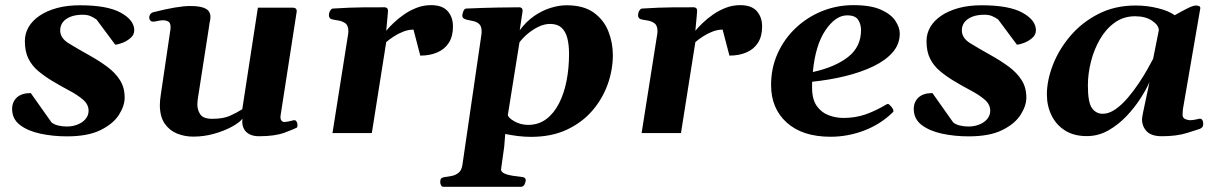

<svg xmlns="http://www.w3.org/2000/svg" viewBox="-20 -515 4707 743"><path d="M239.3 12.7Q184.6 12.7 136 2.2Q87.4 -8.3 57.1 -31.5Q26.9 -54.7 26.9 -93.3Q26.9 -120.6 45.2 -137.7Q63.5 -154.8 99.1 -154.8L179.2 -41.5Q189 -33.2 205.1 -29.3Q221.2 -25.4 238.3 -25.4Q260.7 -25.4 280 -33Q299.3 -40.5 311 -54.4Q322.8 -68.4 322.8 -86.4Q322.8 -110.8 301.5 -129.2Q280.3 -147.5 248 -164.6Q215.8 -181.6 181.6 -202.1Q151.9 -220.2 127.9 -240.2Q104 -260.3 90.1 -287.8Q76.2 -315.4 76.2 -356Q76.2 -385.3 90.8 -410.4Q105.5 -435.5 133.3 -454.3Q161.1 -473.1 200.4 -483.9Q239.7 -494.6 289.1 -494.6Q395.5 -494.6 447.5 -465.8Q499.5 -437 499.5 -397.9Q499.5 -380.4 485.1 -367.9Q470.7 -355.5 453.1 -348.9Q435.5 -342.3 425.8 -342.3L353.5 -439.5Q341.8 -447.8 329.6 -452.9Q317.4 -458 300.3 -458Q272.5 -458 252.9 -450.2Q233.4 -442.4 223.1 -429Q212.9 -415.5 212.9 -397.5Q212.9 -367.7 245.4 -347.7Q277.8 -327.6 324.2 -301.8Q363.8 -279.8 395 -256.6Q426.3 -233.4 444.3 -204.8Q462.4 -176.3 462.4 -137.2Q462.4 -105.5 440.2 -70.6Q418 -35.6 368.9 -11.5Q319.8 12.7 239.3 12.7Z M728 13.7Q694.3 13.7 664.8 1.7Q635.3 -10.3 616.9 -37.4Q598.6 -64.5 598.6 -108.9Q598.6 -126 602.5 -150.4L639.6 -401.4Q640.1 -404.8 640.1 -410.2Q640.1 -426.3 631.6 -431.4Q623 -436.5 611.3 -436.5Q601.1 -436.5 589.8 -433.8Q578.6 -431.2 571.8 -431.2Q560.1 -431.2 557.6 -445.3Q556.6 -450.7 560.3 -457.8Q564 -464.8 571.8 -467.3Q667 -491.7 715.3 -491.7Q748.5 -491.7 765.6 -485.8Q782.7 -480 788.6 -470.5Q794.4 -460.9 794.4 -450.2Q794.4 -440.9 792.2 -431.9Q790 -422.9 789.6 -416L745.6 -133.3Q745.1 -127.9 744.4 -122.1Q743.7 -116.2 743.7 -110.8Q743.7 -88.9 755.4 -72Q767.1 -55.2 801.3 -55.2Q843.8 -55.2 869.9 -66.9Q896 -78.6 917.5 -92.3L978 -485.4H1112.3Q1128.4 -485.4 1128.4 -471.7L1065.9 -68.8Q1064 -55.2 1068.6 -49.1Q1073.2 -43 1079.6 -43Q1086.4 -43 1095.9 -44.9Q1105.5 -46.9 1114.7 -49.3Q1123 -51.8 1127.2 -45.2Q1131.3 -38.6 1131.3 -31.2Q1131.3 -27.8 1130.6 -24.7Q1129.9 -21.5 1127.4 -20.5Q1118.2 -15.6 1081.3 -1.7Q1044.4 12.2 982.9 12.2Q960 12.2 945.3 4.4Q930.7 -3.4 924.1 -16.1Q917.5 -28.8 917.5 -43.5Q917.5 -46.4 917.7 -49.6Q918 -52.7 918.5 -55.7Q905.8 -40 876 -23.9Q846.2 -7.8 807.4 2.9Q768.6 13.7 728 13.7Z M1474.6 -396Q1485.8 -409.7 1503.4 -426.5Q1521 -443.4 1543.5 -459Q1565.9 -474.6 1592.5 -484.9Q1619.1 -495.1 1647.9 -495.1Q1691.9 -495.1 1712.4 -471.9Q1732.9 -448.7 1732.9 -412.6Q1732.9 -374.5 1717 -349.6Q1701.2 -324.7 1672.6 -312.3Q1644 -299.8 1606.4 -299.8L1580.1 -400.4Q1560.5 -400.4 1540.5 -392.6Q1520.5 -384.8 1503.4 -373.5Q1486.3 -362.3 1474.6 -352.1L1418.9 0H1266.6L1326.7 -379.9Q1328.1 -388.2 1328.1 -394Q1328.1 -416.5 1316.2 -425Q1304.2 -433.6 1288.6 -435.8Q1272.9 -438 1262.2 -440.9Q1252.9 -445.3 1252.9 -455.6Q1252.9 -465.3 1257.6 -473.4Q1262.2 -481.4 1268.1 -481.9Q1336.4 -486.3 1388.2 -486.6Q1439.9 -486.8 1469.2 -486.8Q1473.1 -486.8 1477.3 -483.9Q1481.4 -481 1481.4 -472.2Q1481.4 -472.2 1480 -453.9Q1478.5 -435.5 1474.6 -396Z M1696.8 208Q1689.9 208 1686.8 201.9Q1683.6 195.8 1683.6 190.4Q1683.6 177.7 1688.7 174.3Q1693.8 170.9 1703.1 169.9Q1715.3 168.5 1729.5 165.5Q1743.7 162.6 1755.1 153.1Q1766.6 143.6 1769.5 122.6L1842.8 -379.9Q1843.3 -383.3 1843.5 -386.5Q1843.8 -389.6 1843.8 -392.6Q1843.8 -414.1 1833.7 -422.6Q1823.7 -431.2 1810.1 -433.6Q1796.4 -436 1785.2 -439Q1778.3 -440.9 1773.7 -444.3Q1769 -447.8 1769 -455.6Q1769 -459.5 1772.7 -470.5Q1776.4 -481.4 1784.2 -481.9Q1852.5 -484.9 1906.7 -485.8Q1960.9 -486.8 1990.2 -486.8Q1994.1 -486.8 1998.3 -483.9Q2002.4 -481 2002.4 -472.2L1991.2 -397.9Q2016.1 -431.6 2046.9 -452.9Q2077.6 -474.1 2110.4 -484.4Q2143.1 -494.6 2172.4 -494.6Q2237.8 -494.6 2277.1 -466.6Q2316.4 -438.5 2334 -394.3Q2351.6 -350.1 2351.6 -301.8Q2351.6 -245.1 2331.8 -189.2Q2312 -133.3 2272.5 -87.2Q2232.9 -41 2173.6 -13.2Q2114.3 14.6 2035.2 14.6Q2009.8 14.6 1984.4 11.5Q1959 8.3 1935.1 3.4L1931.2 52.7L1918.9 140.6Q1918.9 150.4 1931.6 156.2Q1944.3 162.1 1963.1 165Q1981.9 168 2000.5 169.9Q2014.6 171.4 2014.6 183.1Q2014.6 186.5 2010.5 197.3Q2006.3 208 1994.6 208ZM2023.9 -31.7Q2063.5 -31.7 2093.3 -53.7Q2123 -75.7 2142.8 -114Q2162.6 -152.3 2172.4 -201.9Q2182.1 -251.5 2182.1 -306.2Q2182.1 -341.8 2175.3 -367.9Q2168.5 -394 2152.6 -408.2Q2136.7 -422.4 2108.9 -422.4Q2086.4 -422.4 2063.7 -411.4Q2041 -400.4 2021.7 -384Q2002.4 -367.7 1990.2 -351.1L1945.3 -70.3Q1946.3 -59.1 1970.7 -45.4Q1995.1 -31.7 2023.9 -31.7Z M2670.9 -396Q2682.1 -409.7 2699.7 -426.5Q2717.3 -443.4 2739.7 -459Q2762.2 -474.6 2788.8 -484.9Q2815.4 -495.1 2844.2 -495.1Q2888.2 -495.1 2908.7 -471.9Q2929.2 -448.7 2929.2 -412.6Q2929.2 -374.5 2913.3 -349.6Q2897.5 -324.7 2868.9 -312.3Q2840.3 -299.8 2802.7 -299.8L2776.4 -400.4Q2756.8 -400.4 2736.8 -392.6Q2716.8 -384.8 2699.7 -373.5Q2682.6 -362.3 2670.9 -352.1L2615.2 0H2462.9L2522.9 -379.9Q2524.4 -388.2 2524.4 -394Q2524.4 -416.5 2512.5 -425Q2500.5 -433.6 2484.9 -435.8Q2469.2 -438 2458.5 -440.9Q2449.2 -445.3 2449.2 -455.6Q2449.2 -465.3 2453.9 -473.4Q2458.5 -481.4 2464.4 -481.9Q2532.7 -486.3 2584.5 -486.6Q2636.2 -486.8 2665.5 -486.8Q2669.4 -486.8 2673.6 -483.9Q2677.7 -481 2677.7 -472.2Q2677.7 -472.2 2676.3 -453.9Q2674.8 -435.5 2670.9 -396Z M3461.9 -385.3Q3461.9 -344.2 3434.6 -312.7Q3407.2 -281.2 3359.6 -258.3Q3312 -235.4 3251.2 -220.5Q3190.4 -205.6 3123 -198.7Q3122.6 -193.4 3122.6 -187.5Q3122.6 -181.6 3122.6 -175.8Q3122.6 -130.4 3140.9 -104.7Q3159.2 -79.1 3187.3 -68.8Q3215.3 -58.6 3244.1 -58.6Q3290 -58.6 3328.6 -72Q3367.2 -85.4 3408.7 -109.9Q3410.6 -110.8 3412.4 -111.8Q3414.1 -112.8 3416 -112.8Q3419.9 -112.8 3428.5 -103Q3437 -93.3 3437 -87.4Q3437 -86.9 3437.3 -86.4Q3437.5 -85.9 3437.5 -85.4Q3437.5 -83.5 3436.5 -82.3Q3435.5 -81.1 3434.6 -80.1Q3387.7 -34.2 3324.5 -10Q3261.2 14.2 3194.3 14.2Q3085.4 14.2 3024.7 -40.5Q2963.9 -95.2 2963.9 -186Q2963.9 -252 2989.3 -308.1Q3014.6 -364.3 3058.8 -406.2Q3103 -448.2 3160.6 -471.7Q3218.3 -495.1 3282.7 -495.1Q3350.1 -495.1 3389.4 -477.3Q3428.7 -459.5 3445.3 -433.8Q3461.9 -408.2 3461.9 -385.3ZM3258.3 -455.6Q3213.4 -455.6 3174.3 -397.9Q3135.3 -340.3 3125.5 -236.3Q3210.9 -254.9 3261.5 -294.2Q3312 -333.5 3312 -398.4Q3312 -421.4 3300.8 -438.5Q3289.6 -455.6 3258.3 -455.6Z M3728.5 12.7Q3673.8 12.7 3625.2 2.2Q3576.7 -8.3 3546.4 -31.5Q3516.1 -54.7 3516.1 -93.3Q3516.1 -120.6 3534.4 -137.7Q3552.7 -154.8 3588.4 -154.8L3668.5 -41.5Q3678.2 -33.2 3694.3 -29.3Q3710.4 -25.4 3727.5 -25.4Q3750 -25.4 3769.3 -33Q3788.6 -40.5 3800.3 -54.4Q3812 -68.4 3812 -86.4Q3812 -110.8 3790.8 -129.2Q3769.5 -147.5 3737.3 -164.6Q3705.1 -181.6 3670.9 -202.1Q3641.1 -220.2 3617.2 -240.2Q3593.3 -260.3 3579.3 -287.8Q3565.4 -315.4 3565.4 -356Q3565.4 -385.3 3580.1 -410.4Q3594.7 -435.5 3622.6 -454.3Q3650.4 -473.1 3689.7 -483.9Q3729 -494.6 3778.3 -494.6Q3884.8 -494.6 3936.8 -465.8Q3988.8 -437 3988.8 -397.9Q3988.8 -380.4 3974.4 -367.9Q3960 -355.5 3942.4 -348.9Q3924.8 -342.3 3915 -342.3L3842.8 -439.5Q3831.1 -447.8 3818.8 -452.9Q3806.6 -458 3789.6 -458Q3761.7 -458 3742.2 -450.2Q3722.7 -442.4 3712.4 -429Q3702.1 -415.5 3702.1 -397.5Q3702.1 -367.7 3734.6 -347.7Q3767.1 -327.6 3813.5 -301.8Q3853 -279.8 3884.3 -256.6Q3915.5 -233.4 3933.6 -204.8Q3951.7 -176.3 3951.7 -137.2Q3951.7 -105.5 3929.4 -70.6Q3907.2 -35.6 3858.2 -11.5Q3809.1 12.7 3728.5 12.7Z M4188 11.7Q4137.2 12.2 4102.3 -9.5Q4067.4 -31.2 4049.3 -68.4Q4031.2 -105.5 4031.2 -149.4Q4031.2 -203.6 4054.4 -263.7Q4077.6 -323.7 4122.1 -376Q4166.5 -428.2 4230.2 -460.9Q4293.9 -493.7 4375 -493.7Q4418.5 -493.7 4460.4 -483.4Q4502.4 -473.1 4525.9 -456.1Q4555.7 -473.1 4576.7 -483.4Q4597.7 -493.7 4607.9 -493.7Q4614.7 -493.7 4619.9 -491.5Q4625 -489.3 4625 -483.4L4557.6 -92.3Q4556.2 -80.1 4556.2 -71.8Q4556.2 -58.1 4567.1 -54Q4578.1 -49.8 4584.5 -49.8Q4595.7 -49.8 4608.2 -52.7Q4620.6 -55.7 4622.6 -55.7Q4629.9 -55.7 4633.1 -50Q4636.2 -44.4 4636.2 -37.6Q4636.2 -25.4 4631.3 -21.5Q4626.5 -17.6 4624 -16.6Q4614.3 -13.2 4573.7 -0.5Q4533.2 12.2 4476.6 12.2Q4435.5 12.2 4417.5 -6.8Q4399.4 -25.9 4399.4 -54.2Q4399.4 -59.6 4403.3 -78.9Q4407.2 -98.1 4412.4 -122.3Q4417.5 -146.5 4422.1 -167.5Q4426.8 -188.5 4428.2 -197.3Q4416 -169.4 4393.3 -134Q4370.6 -98.6 4339.4 -65.7Q4308.1 -32.7 4269.8 -10.7Q4231.4 11.2 4188 11.7ZM4247.1 -74.7Q4271.5 -74.7 4296.4 -92Q4321.3 -109.4 4344.5 -136.7Q4367.7 -164.1 4387.5 -193.8Q4407.2 -223.6 4421.4 -249Q4435.5 -274.4 4442.4 -287.6L4464.4 -397.9Q4464.4 -417 4438.7 -434.6Q4413.1 -452.1 4372.6 -452.1Q4328.6 -452.1 4294.4 -428Q4260.3 -403.8 4237.1 -364Q4213.9 -324.2 4201.9 -277.1Q4189.9 -230 4189.9 -184.1Q4189.9 -118.2 4205.8 -96.4Q4221.7 -74.7 4247.1 -74.7Z"/></svg>

Font: Gelasio
Style: Italic
Weight: 400
Italic angle: -8.5°
Designer: Eben Sorkin
Foundry: Eben Sorkin
Version: Version 1.008